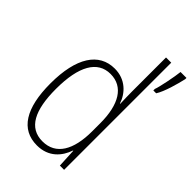

<svg xmlns="http://www.w3.org/2000/svg" viewBox="-226 -857 963 963"><g transform="rotate(45 256.0 -375.0)"><path d="M221 10C304 10 348 -44 367 -100H369L374 0H404V-760H367V-517C367 -491 368 -463 369 -433H367C349 -488 302 -539 225 -539C113 -539 49 -441 49 -258C49 -83 107 10 221 10ZM512 -751V-760H470C467 -727 448 -631 439 -609V-598H459C482 -633 503 -711 512 -751ZM226 -24C130 -24 88 -107 88 -258C88 -420 137 -505 229 -505C320 -505 367 -426 367 -294V-236C367 -104 321 -24 226 -24Z"/></g></svg>

Font: Noto Sans Georgian Condensed ExtraLight
Style: Regular
Weight: 200
Width: 3
Designer: Monotype Design Team, Akaki Razmadze
Foundry: Google LLC
Version: Version 2.005